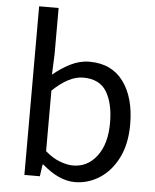

<svg xmlns="http://www.w3.org/2000/svg" viewBox="-56 -843 729 903"><g transform="rotate(5 309.0 -391.5)"><path d="M331 13Q256 13 177 -56H173L165 0H92V-796H184V-578L180 -481Q218 -513 261.5 -535Q305 -557 351 -557Q456 -557 511.5 -481.5Q567 -406 567 -280Q567 -187 534 -121.5Q501 -56 447 -21.5Q393 13 331 13ZM316 -64Q384 -64 428 -121.5Q472 -179 472 -279Q472 -370 439 -425Q406 -480 328 -480Q261 -480 184 -406V-120Q220 -89 254.5 -76.5Q289 -64 316 -64Z"/></g></svg>

Font: Gothic Nguyen
Style: Regular
Weight: 400
Designer: MORI Takayuki
Version: Version 1.220;July 21, 2023;FontCreator 14.0.0.2814 64-bit